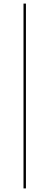

<svg xmlns="http://www.w3.org/2000/svg" viewBox="-20 -800 275 1070"><path d="M111 -780H124.5V250H111Z"/></svg>

Font: Bodoni Moda 16pt
Style: Regular
Weight: 400
Version: Version 2.3